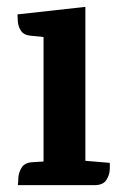

<svg xmlns="http://www.w3.org/2000/svg" viewBox="-20 -540 359 560"><path d="M229 -520V0H107V-432L68 -436Q49 -438 41 -450.5Q33 -463 32 -477.5Q31 -492 31 -498ZM229 -71 300 -65Q301 -60 300 -44Q299 -28 289.5 -14Q280 0 255 0H32Q33 -5 33.5 -20.5Q34 -36 43 -51Q52 -66 76 -67L107 -69Z"/></svg>

Font: Karma Variable Light
Style: Regular
Weight: 300
Designer: Joana Correia
Foundry: Indian Type Foundry
Version: Version 3.000